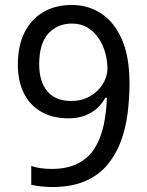

<svg xmlns="http://www.w3.org/2000/svg" viewBox="-20 -744 591 774"><path d="M190 10Q171 10 147 7.5Q123 5 106 1V-75Q123 -69 144.5 -66Q166 -63 187 -63Q253 -63 296 -86Q339 -109 363 -148.5Q387 -188 398 -240Q409 -292 411 -350H405Q392 -327 371.5 -308Q351 -289 322.5 -278Q294 -267 255 -267Q194 -267 148 -292.5Q102 -318 77 -366.5Q52 -415 52 -484Q52 -559 78.5 -612.5Q105 -666 154 -695Q203 -724 269 -724Q335 -724 387.5 -690Q440 -656 471 -586Q502 -516 502 -409Q502 -348 494.5 -287.5Q487 -227 467 -173.5Q447 -120 412 -78.5Q377 -37 322.5 -13.5Q268 10 190 10ZM267 -337Q311 -337 344 -356.5Q377 -376 395 -406Q413 -436 413 -467Q413 -500 404 -532Q395 -564 377 -590.5Q359 -617 332.5 -633Q306 -649 270 -649Q212 -649 175 -609Q138 -569 138 -484Q138 -416 170.5 -376.5Q203 -337 267 -337Z"/></svg>

Font: hindi115
Style: Book
Weight: 400
Designer: Jelle Bosma - Monotype Design Team
Foundry: Monotype Imaging Inc.
Version: Version 2.003